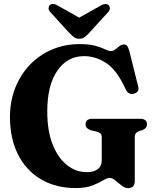

<svg xmlns="http://www.w3.org/2000/svg" viewBox="-20 -938 785 973"><path d="M663 -21Q663 15.5 629.5 15.5Q613 15.5 596.5 2.5Q580 -10.5 564.5 -23.5Q549 -36.5 535.5 -36.5Q523 -36.5 502.2 -23.8Q481.5 -11 448.2 2Q415 15 365 15Q261.5 15 186.5 -30Q111.5 -75 71 -155.8Q30.5 -236.5 30.5 -344.5Q30.5 -424.5 57 -492Q83.5 -559.5 131.2 -609.5Q179 -659.5 243.8 -687Q308.5 -714.5 384.5 -714.5Q433 -714.5 463.8 -705.8Q494.5 -697 512.8 -688Q531 -679 542.5 -679Q554 -679 564.5 -687.5Q575 -696 585.2 -704.2Q595.5 -712.5 607.5 -712.5Q618.5 -712.5 624.2 -705.5Q630 -698.5 635 -680.5L680.5 -499Q684.5 -485.5 677.8 -475.5Q671 -465.5 658 -463Q630 -457 617 -485Q574.5 -580.5 520.5 -617Q466.5 -653.5 406 -653.5Q321.5 -653.5 270.5 -579.8Q219.5 -506 219.5 -372.5Q219.5 -274.5 246.8 -206Q274 -137.5 319.5 -101.5Q365 -65.5 420 -65.5Q455.5 -65.5 475.5 -81Q495.5 -96.5 495.5 -123V-243.5Q495.5 -255.5 489.5 -261.2Q483.5 -267 470 -271L441.5 -277.5Q428.5 -282 421 -289Q413.5 -296 413.5 -308Q413.5 -336 448.5 -336H689.5Q725 -336 725 -308Q725 -288.5 702.5 -279L686 -274Q675.5 -270 669.2 -263.5Q663 -257 663 -243.5ZM433 -772.5Q420 -758.5 409 -750Q398 -741.5 381.5 -741.5Q365 -741.5 354.2 -750Q343.5 -758.5 330 -772.5L235.5 -876Q225.5 -887 226.2 -896.8Q227 -906.5 232.5 -912Q247.5 -925 273 -909.5L381.5 -848.5L490 -909.5Q515.5 -924.5 530.5 -912Q536 -906.5 536.8 -896.8Q537.5 -887 527.5 -876Z"/></svg>

Font: Fraunces 72pt Soft
Style: Bold
Weight: 700
Version: Version 1.000;[b76b70a41]